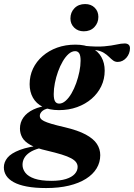

<svg xmlns="http://www.w3.org/2000/svg" viewBox="-98 -698 678 972"><path d="M498 -384.5Q484.5 -384.5 474.5 -392Q464.5 -399.5 453.8 -410.2Q443 -421 427.8 -430.5Q412.5 -440 389.2 -444Q366 -448 330.5 -442L329.5 -466Q392 -460 430 -463.5Q468 -467 491.8 -472.5Q515.5 -478 533.5 -478Q545.5 -478 552.8 -472Q560 -466 560 -453.5Q560 -440 555.2 -427.8Q550.5 -415.5 542 -405.8Q533.5 -396 522.2 -390.2Q511 -384.5 498 -384.5ZM201.5 -173.5Q218 -173.5 234 -187.5Q250 -201.5 263.8 -225Q277.5 -248.5 287.8 -277.2Q298 -306 304 -335.5Q310 -365 310 -391Q310 -417 303 -428Q296 -439 282.5 -439Q265.5 -439 249.5 -425Q233.5 -411 219.8 -387.5Q206 -364 195.8 -335.5Q185.5 -307 179.8 -277.5Q174 -248 174 -222Q174 -195.5 181 -184.5Q188 -173.5 201.5 -173.5ZM283.5 -472Q332.5 -472 365.5 -455.5Q398.5 -439 415.2 -409.2Q432 -379.5 432 -340.5Q432 -297.5 414.5 -261.2Q397 -225 365.8 -198Q334.5 -171 292.5 -155.8Q250.5 -140.5 200.5 -140.5Q151.5 -140.5 118.5 -157Q85.5 -173.5 68.8 -203.2Q52 -233 52 -272Q52 -314.5 69.2 -350.8Q86.5 -387 117.8 -414.2Q149 -441.5 191.2 -456.8Q233.5 -472 283.5 -472ZM135.5 254Q78.5 254 37.8 246.2Q-3 238.5 -28.8 224.2Q-54.5 210 -66.5 191Q-78.5 172 -78.5 149.5Q-78.5 123 -60.2 100.5Q-42 78 2.5 61Q47 44 126 35.5H164.5L162.5 43Q125.5 46 98 53.8Q70.5 61.5 52.2 73.8Q34 86 25 101.8Q16 117.5 16 136.5Q16 158 30.5 176.8Q45 195.5 77.2 206.5Q109.5 217.5 162 217.5Q206.5 217.5 236 208.2Q265.5 199 280.2 182.8Q295 166.5 295 147Q295 134.5 287.5 123.8Q280 113 262 103.2Q244 93.5 214 84.2Q184 75 139.5 64.5Q86 52.5 56 35.8Q26 19 14.5 -2Q3 -23 3 -47Q3 -78.5 20.5 -103.2Q38 -128 71.8 -144Q105.5 -160 153.5 -164L165 -151.5Q132 -149 117.8 -137.2Q103.5 -125.5 103.5 -111Q103.5 -104 107.8 -97.8Q112 -91.5 124.8 -85Q137.5 -78.5 162.8 -71Q188 -63.5 229.5 -54Q297 -38 336.2 -16.8Q375.5 4.5 392.5 30.5Q409.5 56.5 409.5 87.5Q409.5 124 391 154.5Q372.5 185 337.2 207.2Q302 229.5 251 241.8Q200 254 135.5 254ZM326 -539.5Q296.5 -539.5 277.5 -558.2Q258.5 -577 258.5 -604.5Q258.5 -635.5 279 -656.5Q299.5 -677.5 333 -677.5Q363 -677.5 381.5 -659Q400 -640.5 400 -612.5Q400 -582 379.8 -560.8Q359.5 -539.5 326 -539.5Z"/></svg>

Font: Newsreader 36pt
Style: Bold Italic
Weight: 700
Italic angle: -17°
Designer: Hugues Gentile
Foundry: Production Type
Version: Version 1.003